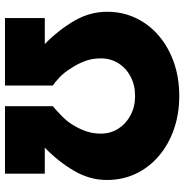

<svg xmlns="http://www.w3.org/2000/svg" viewBox="-4 -754 758 791"><g transform="rotate(90 375.5 -359.0)"><path d="M55 0V-164H162Q103 -222 66 -286Q29 -350 29 -421Q29 -485 55 -539.5Q81 -594 128 -634Q175 -674 238 -696Q301 -718 376 -718Q450 -718 513 -696Q576 -674 623 -634Q670 -594 696 -539.5Q722 -485 722 -420Q722 -350 685 -286Q648 -222 589 -164H696V0H418V-197Q437 -213 460 -235.5Q483 -258 497 -283Q513 -309 522 -336.5Q531 -364 531 -395Q531 -435 510.5 -467Q490 -499 455 -517.5Q420 -536 376 -536Q331 -536 296 -517.5Q261 -499 241 -467Q221 -435 221 -395Q221 -360 232 -330Q243 -300 262 -272Q278 -245 298.5 -225.5Q319 -206 333 -197V0Z"/></g></svg>

Font: Lexend ExtraBold
Style: Regular
Weight: 800
Designer: Bonnie Shaver-Troup, Thomas Jockin
Foundry: Lexend
Version: Version 1.007; ttfautohint (v1.8.3)